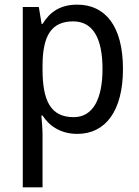

<svg xmlns="http://www.w3.org/2000/svg" viewBox="-20 -566 599 826"><path d="M312 -546C239 -546 194 -514 163 -463H159L147 -536H78V240H163V13C163 -11 160 -45 158 -69H163C192 -24 241 10 313 10C433 10 509 -88 509 -269C509 -454 433 -546 312 -546ZM295 -474C382 -474 421 -398 421 -269C421 -142 381 -62 297 -62C198 -62 163 -132 163 -268V-286C164 -413 201 -474 295 -474Z"/></svg>

Font: Noto Sans Thai Looped SemiCondensed
Style: Regular
Weight: 400
Width: 4
Designer: Sasikarn Vongin, Ben Mitchell
Foundry: The Fontpad Ltd
Version: Version 1.001